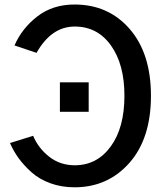

<svg xmlns="http://www.w3.org/2000/svg" viewBox="-20 -796 719 834"><path d="M240.2 -310.5V-438.5H365.2V-310.5ZM23.4 -174.8 124 -206.1Q146.5 -152.3 193.8 -115.2Q241.2 -78.1 304.7 -78.1Q401.4 -78.1 460.9 -159.7Q520.5 -241.2 520.5 -379.9Q520.5 -516.6 461.9 -598.6Q403.3 -680.7 304.7 -680.7Q203.1 -680.7 138.7 -566.4L43 -598.6Q75.2 -672.9 142.1 -724.6Q209 -776.4 303.7 -776.4Q451.2 -776.4 543.5 -669.9Q635.7 -563.5 635.7 -379.9Q635.7 -194.3 542 -88.4Q448.2 17.6 303.7 17.6Q247.1 17.6 198.7 0Q150.4 -17.6 116.7 -47.9Q83 -78.1 60.5 -109.4Q38.1 -140.6 23.4 -174.8Z"/></svg>

Font: Gothic A1 SemiBold
Style: Regular
Weight: 600
Version: Version 2.50